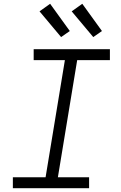

<svg xmlns="http://www.w3.org/2000/svg" viewBox="-20 -995 640 1015"><path d="M48 0V-58H221L323 -677H158V-735H561V-677H388L286 -58H451V0ZM473 -799 359 -935 415 -975 519 -831ZM303 -799 189 -935 245 -975 349 -831Z"/></svg>

Font: Iosevka Curly Slab LtEx
Style: Italic
Weight: 300
Width: 7
Italic angle: -9°
Monospace: yes
Designer: Belleve Invis
Foundry: Belleve Invis
Version: Version 11.1.0; ttfautohint (v1.8.3)